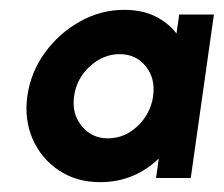

<svg xmlns="http://www.w3.org/2000/svg" viewBox="-20 -735 456 390"><path d="M183 -365Q135.5 -365 99.8 -388.8Q64 -412.5 46.5 -452.2Q29 -492 35.5 -540Q42.5 -588.5 71.2 -628Q100 -667.5 142.2 -691.2Q184.5 -715 232 -715Q268.5 -715 295 -702Q321.5 -689 338.5 -667L344 -705.5H414.5L367.5 -373.5H297L302.5 -413Q279.5 -390.5 249.5 -377.8Q219.5 -365 183 -365ZM130.5 -539.5Q125.5 -504 146 -479Q166.5 -454 199 -454Q233.5 -454 259.8 -479.2Q286 -504.5 291 -539.5Q296 -575.5 276.2 -600.2Q256.5 -625 223 -625Q189.5 -625 162.5 -600.2Q135.5 -575.5 130.5 -539.5Z"/></svg>

Font: Urbanist ExtraBold
Style: Italic
Weight: 800
Italic angle: -8°
Designer: Corey Hu
Foundry: Corey Hu
Version: Version 1.321; ttfautohint (v1.8.4.7-5d5b)